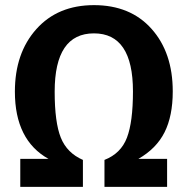

<svg xmlns="http://www.w3.org/2000/svg" viewBox="-20 -728 731 748"><path d="M346 -708Q488 -708 570.5 -615.5Q653 -523 653 -372Q653 -276 621 -212.5Q589 -149 519 -109H631V0H387V-105Q451 -130 474.5 -191.5Q498 -253 498 -372Q498 -598 346 -598Q193 -598 193 -371Q193 -251 217 -191.5Q241 -132 303 -105V0H59V-109H169Q38 -182 38 -371Q38 -521 121.5 -614.5Q205 -708 346 -708Z"/></svg>

Font: FiraGO SemiBold
Style: Regular
Weight: 600
Designer: bBox Type
Foundry: bBox Type GmbH
Version: Version 1.001;PS 001.001;hotconv 1.0.88;makeotf.lib2.5.64775